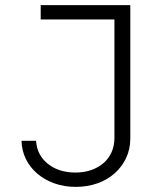

<svg xmlns="http://www.w3.org/2000/svg" viewBox="-20 -720 640 750"><path d="M64 -170Q65 -131 81.5 -98Q98 -65 126.5 -41Q155 -17 193 -3.5Q231 10 276 10Q322 10 361 -4Q400 -18 428.5 -43.5Q457 -69 473 -103.5Q489 -138 489 -179V-700H139V-644H427V-181Q427 -151 416 -126Q405 -101 385 -83.5Q365 -66 337 -56Q309 -46 275 -46Q209 -46 166.5 -80.5Q124 -115 121 -170Z"/></svg>

Font: CommitMonoV143 ExtLt
Style: Regular
Weight: 200
Monospace: yes
Designer: Eigil Nikolajsen
Foundry: Eigil Nikolajsen
Version: Version 1.143